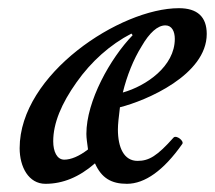

<svg xmlns="http://www.w3.org/2000/svg" viewBox="-20 -436 525 469"><path d="M91 13C133 13 173 -3 212 -37C228 -1 252 13 290 13C334 13 380 -20 425 -84C431 -91 411 -107 404 -100C364 -55 344 -43 316 -43C283 -43 268 -75 268 -120C268 -132 270 -150 273 -174C337 -190 485 -253 485 -353C485 -395 462 -416 417 -416C274 -416 28 -255 28 -74C28 -28 50 13 91 13ZM280 -210C290 -251 306 -291 326 -323C345 -356 365 -374 384 -374C400 -374 407 -359 407 -341C407 -274 337 -226 280 -210ZM137 -46C119 -46 110 -66 110 -91C110 -135 130 -183 167 -235C203 -286 249 -327 301 -354L304 -350C249 -293 191 -189 191 -109C191 -98 193 -87 195 -71C173 -54 153 -46 137 -46Z"/></svg>

Font: Junicode Two Beta SemiCondensed Medium
Style: Italic
Weight: 500
Width: 4
Italic angle: -10°
Version: Version 1.063